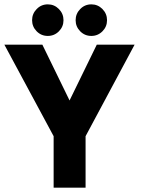

<svg xmlns="http://www.w3.org/2000/svg" viewBox="-37 -866 656 886"><path d="M210.5 -237.5 -16.9 -660H158.4L284 -402.4L409.7 -660H584.2L357.9 -237.5V0H210.5ZM183.6 -845.9Q213.5 -845.9 234.8 -824.3Q256 -802.8 256 -772.8Q256 -742.8 234.8 -721.5Q213.5 -700.2 183.6 -700.2Q153.3 -700.2 132.2 -721.6Q111.1 -743.1 111.1 -772.8Q111.1 -802.6 132.2 -824.2Q153.3 -845.9 183.6 -845.9ZM384.6 -845.9Q414.4 -845.9 435.7 -824.3Q456.9 -802.8 456.9 -772.8Q456.9 -742.8 435.7 -721.5Q414.4 -700.2 384.6 -700.2Q354.2 -700.2 333.1 -721.6Q312 -743.1 312 -772.8Q312 -802.6 333.1 -824.2Q354.2 -845.9 384.6 -845.9Z"/></svg>

Font: League Spartan Extralight
Style: Regular
Weight: 200
Foundry: The League of Moveable Type
Version: Version 2.300; ttfautohint (v1.8.3)